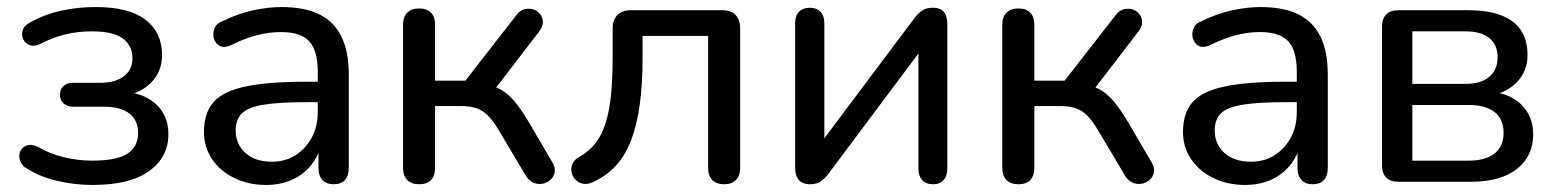

<svg xmlns="http://www.w3.org/2000/svg" viewBox="-20 -516 4417 545"><path d="M243 9Q192 9 143 -2.5Q94 -14 59 -36Q45 -43 39.5 -54Q34 -65 35 -76Q36 -87 43.5 -95Q51 -103 62.5 -104.5Q74 -106 90 -98Q122 -79 162 -69.5Q202 -60 242 -60Q312 -60 342 -80Q372 -100 372 -138Q372 -175 347 -194Q322 -213 276 -213H188Q171 -213 160.5 -222.5Q150 -232 150 -247Q150 -263 160.5 -272Q171 -281 188 -281H265Q307 -281 331.5 -299.5Q356 -318 356 -351Q356 -386 329 -406.5Q302 -427 240 -427Q201 -427 166 -418.5Q131 -410 98 -393Q79 -383 65.5 -387.5Q52 -392 46 -404.5Q40 -417 44.5 -430.5Q49 -444 65 -452Q106 -475 153 -485.5Q200 -496 252 -496Q346 -496 393 -460Q440 -424 440 -359Q440 -313 408.5 -281Q377 -249 324 -243V-256Q385 -254 421.5 -221.5Q458 -189 458 -135Q458 -70 403.5 -30.5Q349 9 243 9Z M735 9Q685 9 644.5 -11Q604 -31 581.5 -65Q559 -99 559 -141Q559 -195 586 -226Q613 -257 677 -270.5Q741 -284 849 -284H896V-226H851Q774 -226 729.5 -219Q685 -212 667 -194.5Q649 -177 649 -146Q649 -107 676.5 -82Q704 -57 752 -57Q790 -57 819 -75.5Q848 -94 865 -125.5Q882 -157 882 -198V-313Q882 -372 858 -398.5Q834 -425 777 -425Q744 -425 709 -416Q674 -407 636 -388Q621 -381 610 -383.5Q599 -386 592.5 -395.5Q586 -405 585.5 -416.5Q585 -428 590.5 -439Q596 -450 610 -455Q654 -477 697.5 -486.5Q741 -496 779 -496Q844 -496 886 -475.5Q928 -455 949 -412.5Q970 -370 970 -304V-40Q970 -17 959 -5Q948 7 927 7Q907 7 895.5 -5Q884 -17 884 -40V-111H893Q885 -74 863 -47Q841 -20 808.5 -5.5Q776 9 735 9Z M1170 7Q1148 7 1136 -5Q1124 -17 1124 -40V-446Q1124 -468 1136 -480Q1148 -492 1170 -492Q1192 -492 1203.5 -480Q1215 -468 1215 -446V-287H1301L1445 -472Q1455 -486 1468 -489.5Q1481 -493 1493 -489.5Q1505 -486 1513 -476Q1521 -466 1521 -453Q1521 -440 1510 -426L1374 -249L1351 -277Q1378 -274 1399 -263Q1420 -252 1439 -230Q1458 -208 1480 -171L1548 -55Q1557 -40 1554.5 -27Q1552 -14 1542.5 -5.5Q1533 3 1520 5.5Q1507 8 1494 2.5Q1481 -3 1472 -18L1396 -146Q1380 -173 1365 -188Q1350 -203 1332 -209Q1314 -215 1288 -215H1215V-40Q1215 -17 1203.5 -5Q1192 7 1170 7Z M2036 7Q2014 7 2002 -5Q1990 -17 1990 -40V-414H1804V-354Q1804 -278 1796 -219.5Q1788 -161 1771.5 -118Q1755 -75 1728.5 -46Q1702 -17 1663 1Q1648 8 1635 5.5Q1622 3 1613.5 -6Q1605 -15 1602.5 -27Q1600 -39 1605 -51Q1610 -63 1625 -71Q1653 -87 1671 -110.5Q1689 -134 1699.5 -168Q1710 -202 1714.5 -248Q1719 -294 1719 -356V-435Q1719 -460 1732.5 -473.5Q1746 -487 1771 -487H2030Q2055 -487 2068 -473.5Q2081 -460 2081 -435V-40Q2081 -17 2069 -5Q2057 7 2036 7Z M2279 7Q2266 7 2256.5 2Q2247 -3 2242 -14Q2237 -25 2237 -42V-450Q2237 -471 2248 -482.5Q2259 -494 2279 -494Q2298 -494 2309 -482.5Q2320 -471 2320 -450V-89H2294L2576 -465Q2584 -476 2596 -485Q2608 -494 2628 -494Q2642 -494 2651 -489Q2660 -484 2664.5 -473.5Q2669 -463 2669 -446V-37Q2669 -17 2658.5 -5Q2648 7 2629 7Q2608 7 2597.5 -5Q2587 -17 2587 -37V-399H2613L2331 -22Q2323 -11 2311 -2Q2299 7 2279 7Z M2871 7Q2849 7 2837 -5Q2825 -17 2825 -40V-446Q2825 -468 2837 -480Q2849 -492 2871 -492Q2893 -492 2904.5 -480Q2916 -468 2916 -446V-287H3002L3146 -472Q3156 -486 3169 -489.5Q3182 -493 3194 -489.5Q3206 -486 3214 -476Q3222 -466 3222 -453Q3222 -440 3211 -426L3075 -249L3052 -277Q3079 -274 3100 -263Q3121 -252 3140 -230Q3159 -208 3181 -171L3249 -55Q3258 -40 3255.5 -27Q3253 -14 3243.5 -5.5Q3234 3 3221 5.5Q3208 8 3195 2.5Q3182 -3 3173 -18L3097 -146Q3081 -173 3066 -188Q3051 -203 3033 -209Q3015 -215 2989 -215H2916V-40Q2916 -17 2904.5 -5Q2893 7 2871 7Z M3514 9Q3464 9 3423.5 -11Q3383 -31 3360.5 -65Q3338 -99 3338 -141Q3338 -195 3365 -226Q3392 -257 3456 -270.5Q3520 -284 3628 -284H3675V-226H3630Q3553 -226 3508.5 -219Q3464 -212 3446 -194.5Q3428 -177 3428 -146Q3428 -107 3455.5 -82Q3483 -57 3531 -57Q3569 -57 3598 -75.5Q3627 -94 3644 -125.5Q3661 -157 3661 -198V-313Q3661 -372 3637 -398.5Q3613 -425 3556 -425Q3523 -425 3488 -416Q3453 -407 3415 -388Q3400 -381 3389 -383.5Q3378 -386 3371.5 -395.5Q3365 -405 3364.5 -416.5Q3364 -428 3369.5 -439Q3375 -450 3389 -455Q3433 -477 3476.5 -486.5Q3520 -496 3558 -496Q3623 -496 3665 -475.5Q3707 -455 3728 -412.5Q3749 -370 3749 -304V-40Q3749 -17 3738 -5Q3727 7 3706 7Q3686 7 3674.5 -5Q3663 -17 3663 -40V-111H3672Q3664 -74 3642 -47Q3620 -20 3587.5 -5.5Q3555 9 3514 9Z M3950 0Q3927 0 3915 -12Q3903 -24 3903 -47V-440Q3903 -463 3915 -475Q3927 -487 3950 -487H4146Q4205 -487 4242.5 -472Q4280 -457 4298 -429Q4316 -401 4316 -359Q4316 -313 4284 -281Q4252 -249 4200 -243V-256Q4262 -254 4297 -220.5Q4332 -187 4332 -135Q4332 -73 4286 -36.5Q4240 0 4154 0ZM3989 -60H4149Q4197 -60 4222.5 -80.5Q4248 -101 4248 -139Q4248 -178 4222.5 -198Q4197 -218 4149 -218H3989ZM3989 -278H4141Q4184 -278 4207.5 -298Q4231 -318 4231 -353Q4231 -389 4207.5 -408Q4184 -427 4141 -427H3989Z"/></svg>

Font: Nunito Medium
Style: Regular
Weight: 500
Designer: Vernon Adams
Foundry: Vernon Adams
Version: Version 3.601